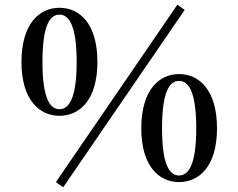

<svg xmlns="http://www.w3.org/2000/svg" viewBox="-20 -762 1011 814"><path d="M248 32 763 -720 732 -742 217 10ZM160 -499C160 -660 194 -700 232 -700C270 -700 305 -660 305 -499C305 -340 270 -299 232 -299C194 -299 160 -340 160 -499ZM232 -729C149 -729 71 -664 71 -499C71 -336 149 -271 232 -271C316 -271 393 -336 393 -499C393 -664 316 -729 232 -729ZM667 -218C667 -379 701 -419 739 -419C777 -419 812 -379 812 -218C812 -58 777 -18 739 -18C701 -18 667 -58 667 -218ZM739 -448C656 -448 579 -382 579 -218C579 -55 656 10 739 10C823 10 900 -55 900 -218C900 -382 823 -448 739 -448Z"/></svg>

Font: Noto Serif CJK JP
Style: Bold
Weight: 700
Designer: Ryoko NISHIZUKA 西塚涼子 (kana & ideographs); Frank Grießhammer (Latin, Greek & Cyrillic); Wenlong ZHANG 张文龙 (bopomofo); San
Foundry: Adobe Systems Incorporated
Version: Version 1.000;PS 1;hotconv 16.6.53;makeotf.lib2.5.65590